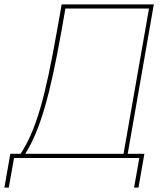

<svg xmlns="http://www.w3.org/2000/svg" viewBox="-64 -720 762 875"><path d="M-44 135H-24L0 0H571L547 135H567L594 -19H518L637 -700H217L198 -592C141 -268 101 -130 30 -19H-17ZM51 -19C118 -125 163 -280 216 -578L234 -681H615L499 -19Z"/></svg>

Font: Fixel Display 20240404 Thin
Style: Italic
Weight: 100
Italic angle: -10°
Designer: AlfaBravo + MacPaw
Foundry: Kyrylo Tkachov, Marchela Mozhyna, Serhii Makarenko, Maria Weinstein, Zakhar Kryvoshyya
Version: Version 1.211;Glyphs 3.2 (3225)